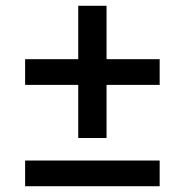

<svg xmlns="http://www.w3.org/2000/svg" viewBox="-20 -645 640 665"><path d="M251 -167V-351H67V-440H251V-625H349V-440H533V-351H349V-167ZM67 0V-89H533V0Z"/></svg>

Font: Plexus Sans Medium
Style: Regular
Weight: 500
Version: Version 2.001;PS 002.001;hotconv 1.0.70;makeotf.lib2.5.58329